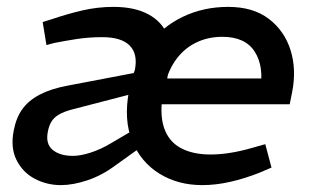

<svg xmlns="http://www.w3.org/2000/svg" viewBox="-20 -531 905 558"><path d="M157 7Q116 7 81 -11.5Q46 -30 28 -66Q10 -102 20 -152Q27 -189 45 -214Q63 -239 95.5 -256Q128 -273 176 -282L391 -323L379 -262L190 -213Q167 -207 152 -198.5Q137 -190 129.5 -177.5Q122 -165 119 -148Q112 -113 133 -95.5Q154 -78 192 -78Q214 -78 243.5 -87.5Q273 -97 303 -115L366 -152L389 -103L315 -50Q276 -21 234 -7Q192 7 157 7ZM358 -260 372 -328Q381 -374 357 -398.5Q333 -423 277 -423Q238 -423 202.5 -417.5Q167 -412 137 -406L115 -400L104 -467L133 -476Q174 -490 218.5 -500.5Q263 -511 310 -511Q371 -511 411 -489.5Q451 -468 467 -428.5Q483 -389 472 -335L458 -261ZM568 7Q497 7 443 -26.5Q389 -60 364 -121.5Q339 -183 355 -267Q370 -345 411 -399.5Q452 -454 512 -482.5Q572 -511 643 -511Q716 -511 761.5 -476Q807 -441 824.5 -385Q842 -329 829 -263L822 -228H411L425 -303H773L736 -269Q748 -337 720.5 -380.5Q693 -424 626 -424Q583 -424 547.5 -406Q512 -388 488.5 -353.5Q465 -319 455 -268Q443 -203 456 -162Q469 -121 504 -101.5Q539 -82 592 -82Q620 -82 650.5 -87Q681 -92 712 -101L751 -112L769 -44L734 -29Q691 -12 649 -2.5Q607 7 568 7Z"/></svg>

Font: REM
Style: Italic
Weight: 400
Italic angle: -11°
Designer: Octavio Pardo
Foundry: Ashler Design
Version: Version 1.005;gftools[0.9.28]